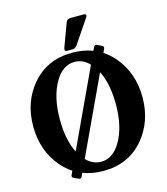

<svg xmlns="http://www.w3.org/2000/svg" viewBox="-138 -1064 1035 1188"><g transform="rotate(-15 379.5 -470.0)"><path d="M509.3 -957.5Q525.4 -957.5 525.4 -947.3Q525.4 -942.9 520.5 -935.5L419.4 -786.1Q406.2 -766.6 387.2 -766.6H353.5Q338.9 -766.6 338.9 -777.8Q338.9 -782.7 341.3 -789.1L396.5 -937.5Q403.8 -957.5 425.8 -957.5ZM379.4 9.8Q307.6 9.8 248.5 -13.2L238.8 7.8Q233.9 18.6 225.1 18.6Q221.7 18.6 216.3 16.1L189.5 3.4Q179.2 -1.5 179.2 -9.8Q179.2 -13.7 181.6 -19L192.4 -41.5Q154.3 -66.4 122.6 -103Q29.3 -212.4 29.3 -368.7Q29.3 -525.9 122.6 -634.3Q219.7 -747.1 379.4 -747.1Q451.2 -747.1 510.3 -724.6L520 -745.1Q524.9 -755.9 533.7 -755.9Q537.1 -755.9 542.5 -753.4L569.3 -740.7Q579.6 -735.8 579.6 -727.5Q579.6 -723.6 577.1 -718.3L566.9 -695.8Q605 -670.9 636.2 -634.3Q729.5 -524.9 729.5 -368.7Q729.5 -212.4 636.2 -103Q539.6 9.8 379.4 9.8ZM379.9 -48.8Q455.1 -48.8 504.4 -131.8Q559.1 -224.6 559.1 -368.7Q559.1 -501.5 515.6 -585.9L285.2 -91.8Q326.7 -48.8 379.9 -48.8ZM243.2 -151.4 473.6 -645.5Q432.1 -688.5 378.9 -688.5Q303.7 -688.5 254.4 -605.5Q199.7 -512.7 199.7 -368.7Q199.7 -235.8 243.2 -151.4Z"/></g></svg>

Font: Simply Serif
Style: Bold
Weight: 700
Designer: Wojciech Kalinowski "wmk69" (wmk69@o2.pl)
Foundry: Wojciech Kalinowski "wmk69" (wmk69@o2.pl)
Version: Version 1.0.0; 2022-02-18